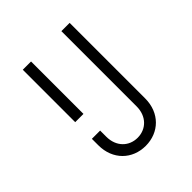

<svg xmlns="http://www.w3.org/2000/svg" viewBox="-184 -770 904 904"><g transform="rotate(-45 268.0 -317.5)"><path d="M112 -300H167V-649H112ZM112 -146C112 -50 179 14 268 14C357 14 424 -50 424 -146V-649H369V-148C369 -82 325 -40 268 -40C211 -40 167 -82 167 -148V-189H112Z"/></g></svg>

Font: Grotesk 01 Extrafine
Style: Bold
Weight: 400
Designer: Frank Adebiaye, contributions by Jérémy Landes, Ariel Martín Pérez
Foundry: Velvetyne Type Foundry
Version: Version 3.000;Glyphs 3.1.2 (3150)